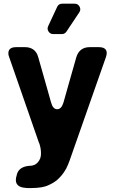

<svg xmlns="http://www.w3.org/2000/svg" viewBox="-20 -793 626 1018"><path d="M235.4 -654.3Q241.2 -666 256.8 -700.2Q272.5 -734.4 283.2 -756.8Q291 -773.4 309.6 -773.4H376Q393.6 -773.4 401.9 -757.8Q410.2 -742.2 400.4 -727.5Q380.9 -698.2 332 -625Q323.2 -612.3 307.6 -612.3H262.7Q246.1 -612.3 237.3 -626Q228.5 -639.6 235.4 -654.3ZM28.3 -491.2Q23.4 -502.9 24.4 -512.7Q24.4 -522.5 29.3 -529.3Q39.1 -543 64.5 -543Q81.1 -543 113.3 -543Q139.6 -543 158.2 -529.3Q175.8 -515.6 182.6 -490.2Q199.2 -430.7 216.8 -370.1Q233.4 -309.6 251 -249Q260.7 -213.9 283.2 -213.9Q305.7 -213.9 316.4 -249Q333 -309.6 350.6 -370.1Q368.2 -430.7 384.8 -490.2Q392.6 -515.6 410.2 -529.3Q428.7 -543 455.1 -543Q471.7 -543 504.9 -543Q531.2 -543 541 -529.3Q545.9 -522.5 545.9 -512.7Q545.9 -502.9 542 -491.2Q493.2 -353.5 445.3 -215.8Q396.5 -79.1 348.6 59.6Q340.8 81.1 331.1 100.6Q320.3 120.1 307.6 135.7Q293.9 152.3 278.3 165Q261.7 177.7 242.2 186.5Q222.7 196.3 198.2 200.2Q174.8 204.1 146.5 204.1Q135.7 204.1 125 204.1Q115.2 203.1 105.5 202.1Q78.1 198.2 68.4 180.7Q59.6 164.1 68.4 136.7Q68.4 134.8 69.3 132.8Q69.3 130.9 70.3 128.9Q77.1 107.4 96.7 96.7Q115.2 86.9 140.6 85.9Q149.4 85.9 157.2 83Q165 81.1 170.9 76.2Q173.8 74.2 176.8 71.3Q179.7 69.3 181.6 66.4Q198.2 46.9 197.3 19.5Q197.3 -7.8 187.5 -35.2Q187.5 -35.2 186.5 -36.1Q147.5 -150.4 107.4 -263.7Q67.4 -377 28.3 -491.2Z"/></svg>

Font: DeepSea
Style: Bold
Weight: 700
Designer: Stem
Version: Version 3.019;git-0a5106e0b